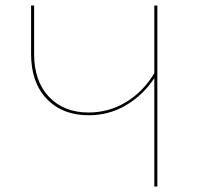

<svg xmlns="http://www.w3.org/2000/svg" viewBox="-20 -678 718 698"><path d="M552 -658V0H541V-394Q501 -333 439 -296Q377 -259 302 -259Q207 -259 150 -318.5Q93 -378 93 -482V-658H104V-482Q104 -383 158 -326Q212 -269 302 -269Q376 -269 438.5 -307Q501 -345 541 -412V-658Z"/></svg>

Font: Ysabeau Hairline
Style: Regular
Weight: 100
Designer: Christian Thalmann (Catharsis Fonts)
Version: Version 0.003